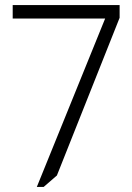

<svg xmlns="http://www.w3.org/2000/svg" viewBox="-20 -736 521 756"><path d="M451 -716V-666L204 -45L152 0H125L394 -663H30V-716Z"/></svg>

Font: Almarai Light
Style: Regular
Weight: 300
Designer: Boutros International 2019
Foundry: Created by Boutros International 2019
Version: Version 1.10